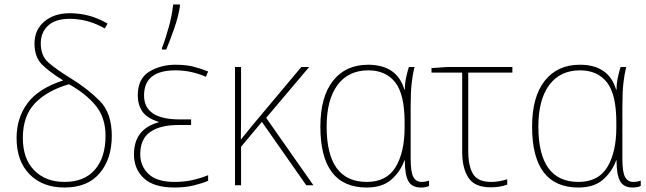

<svg xmlns="http://www.w3.org/2000/svg" viewBox="-20 -827 2882 857"><path d="M291 -768Q222 -768 178 -731Q134 -694 134 -633Q134 -573 166.5 -540Q199 -507 262 -468Q151 -432 102.5 -366Q54 -300 54 -211Q54 -108 112 -49Q170 10 268 10Q371 10 425 -54Q479 -118 479 -221Q479 -323 424.5 -377.5Q370 -432 295 -478Q230 -518 196 -548Q162 -578 162 -633Q162 -683 195 -713Q228 -743 291 -743Q372 -743 448 -700L460 -722Q414 -748 373 -758Q332 -768 291 -768ZM288 -451Q362 -410 406.5 -356.5Q451 -303 451 -221Q451 -124 403.5 -69.5Q356 -15 268 -15Q184 -15 133 -66.5Q82 -118 82 -211Q82 -310 136.5 -366.5Q191 -423 288 -451Z M833 -294H782Q623 -294 623 -401Q623 -513 763 -513Q801 -513 836 -505Q871 -497 899 -484L909 -508Q874 -522 841.5 -530Q809 -538 763 -538Q697 -538 646 -507Q595 -476 595 -401Q595 -360 615 -330Q635 -300 688 -283V-281Q578 -251 578 -138Q578 -72 622.5 -31Q667 10 759 10Q807 10 845.5 0.5Q884 -9 909 -20V-45Q874 -31 838 -23Q802 -15 759 -15Q680 -15 643 -50.5Q606 -86 606 -138Q606 -207 650.5 -238Q695 -269 776 -269H833ZM703 -606H722Q738 -644 757 -698Q776 -752 783 -798V-807H753Q748 -759 733 -705Q718 -651 703 -613Z M1056 -172 1149 -283 1347 0H1379L1168 -301L1360 -528H1325L1107 -268Q1092 -250 1081.5 -236.5Q1071 -223 1055 -204Q1056 -251 1056 -294Q1056 -337 1056 -385V-528H1029V0H1056Z M1617 10Q1687 10 1727.5 -26Q1768 -62 1785 -111H1787Q1787 -46 1803 -18Q1819 10 1859 10Q1881 10 1895 3V-21Q1880 -15 1861 -15Q1837 -15 1825 -37Q1813 -59 1813 -119V-348Q1813 -416 1817.5 -455.5Q1822 -495 1830 -528H1805Q1798 -506 1792.5 -480Q1787 -454 1787 -427H1785Q1752 -538 1623 -538Q1523 -538 1466.5 -466.5Q1410 -395 1410 -262Q1410 10 1617 10ZM1617 -15Q1438 -15 1438 -262Q1438 -382 1486.5 -447.5Q1535 -513 1624 -513Q1702 -513 1744 -459.5Q1786 -406 1786 -281V-258Q1786 -148 1746 -81.5Q1706 -15 1617 -15Z M2267 -528H1975L1906 -523V-503H2043V-149Q2043 -76 2071 -33.5Q2099 9 2169 9Q2213 9 2244 -3V-27Q2208 -15 2172 -15Q2113 -15 2091.5 -50.5Q2070 -86 2070 -154V-503H2267Z M2562 10Q2632 10 2672.5 -26Q2713 -62 2730 -111H2732Q2732 -46 2748 -18Q2764 10 2804 10Q2826 10 2840 3V-21Q2825 -15 2806 -15Q2782 -15 2770 -37Q2758 -59 2758 -119V-348Q2758 -416 2762.5 -455.5Q2767 -495 2775 -528H2750Q2743 -506 2737.5 -480Q2732 -454 2732 -427H2730Q2697 -538 2568 -538Q2468 -538 2411.5 -466.5Q2355 -395 2355 -262Q2355 10 2562 10ZM2562 -15Q2383 -15 2383 -262Q2383 -382 2431.5 -447.5Q2480 -513 2569 -513Q2647 -513 2689 -459.5Q2731 -406 2731 -281V-258Q2731 -148 2691 -81.5Q2651 -15 2562 -15Z"/></svg>

Font: Noto Sans Display Thin
Style: Regular
Weight: 250
Designer: Monotype Design Team
Foundry: Monotype Imaging Inc.
Version: Version 1.900